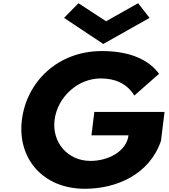

<svg xmlns="http://www.w3.org/2000/svg" viewBox="-20 -1157 1050 1192"><path d="M1001.5 -462H565.7L547.9 -317H777.8C765.4 -216 650.6 -158 541.7 -158C401.3 -158 301.6 -272 318.8 -412C336.3 -555 464.2 -670 604.6 -670C692.9 -670 765.6 -641 814.2 -564L967.6 -699C903.2 -786 787.6 -840 612.1 -840C338.3 -840 144.9 -649 115.8 -412C86.8 -176 243.4 15 507.1 15C703.2 15 908.9 -74 979.5 -283ZM908.5 -1046 837.4 -1137 638.5 -1025 467.1 -1137 377.6 -1046 621.2 -884Z"/></svg>

Font: Hussar
Style: BdSuprExtOblOne
Weight: 700
Foundry: Cannot Into Space Fonts
Version: Version 2.00